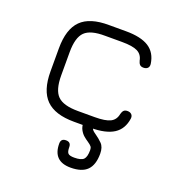

<svg xmlns="http://www.w3.org/2000/svg" viewBox="-124 -576 819 882"><g transform="rotate(20 285.5 -135.0)"><path d="M260.5 0Q167 0 123.5 -43.5Q80 -87 80 -180.5V-293.5Q80 -387 123.2 -430.2Q166.5 -473.5 260.5 -472.5H342.5Q416 -472.5 454.8 -447.8Q493.5 -423 501 -370Q502.5 -356.5 495.2 -349.5Q488 -342.5 475 -342.5Q463 -342.5 457 -348.8Q451 -355 448 -367Q442.5 -396 418.5 -408Q394.5 -420 342.5 -420H260.5Q189 -421 160.8 -393.2Q132.5 -365.5 132.5 -293.5V-180.5Q132.5 -109 160.8 -80.8Q189 -52.5 260.5 -52.5H342.5Q394.5 -52.5 418.5 -64.5Q442.5 -76.5 448 -106Q451 -118 457 -124.2Q463 -130.5 475 -130.5Q488 -130.5 495.2 -123.2Q502.5 -116 501 -103Q493.5 -50 454.8 -25Q416 0 342.5 0ZM317.5 203.5Q231 203.5 231 117Q231 92.5 255.5 92.5Q280 92.5 280 117Q280 139.5 287.5 147Q295 154.5 317.5 154.5Q351.5 154.5 363.2 142.5Q375 130.5 375 97Q375 86.5 370.5 80.2Q366 74 350.5 63.5Q341 57.5 329.8 48Q318.5 38.5 310.2 23.2Q302 8 302 -15Q302 -39.5 326.5 -39.5Q351 -39.5 351 -15Q351 -2.5 356 4.8Q361 12 377.5 23Q391 32 407.5 48.2Q424 64.5 424 97Q424 151.5 398.2 177.5Q372.5 203.5 317.5 203.5Z"/></g></svg>

Font: Jura Light
Style: Regular
Weight: 400
Version: Version 5.106